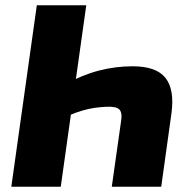

<svg xmlns="http://www.w3.org/2000/svg" viewBox="-20 -710 714 730"><path d="M484 -458Q574 -458 609 -414Q644 -370 632 -280L593 0H405L440 -247Q446 -282 433.5 -294Q421 -306 383 -304Q362 -303 340.5 -300Q319 -297 294.5 -290Q270 -283 239 -270L225 -388Q292 -425 355.5 -441.5Q419 -458 484 -458ZM308 -690 211 0H23L120 -690Z"/></svg>

Font: Exo 2 ExtraBold
Style: Italic
Weight: 800
Italic angle: -8°
Designer: Natanael Gama
Foundry: Natanael Gama
Version: Version 2.010